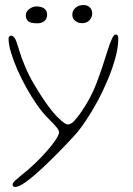

<svg xmlns="http://www.w3.org/2000/svg" viewBox="-20 -567 528 762"><path d="M40.5 175Q34.5 175 32.2 172Q30 169 30 165.5Q30 159 40 149.8Q50 140.5 63 130Q92.5 107 119.5 81Q146.5 55 168 30.2Q189.5 5.5 202 -13.8Q214.5 -33 214.5 -42.5Q214.5 -50.5 202 -64.8Q189.5 -79 168.5 -100Q148.5 -120 127 -150.8Q105.5 -181.5 85.2 -217.8Q65 -254 49 -290.5Q33 -327 23.5 -359Q14 -391 14 -413.5Q14 -417.5 15.5 -420.2Q17 -423 19.2 -424.2Q21.5 -425.5 23.5 -425.5Q32 -425.5 38.2 -416.2Q44.5 -407 53 -377.5Q75.5 -300.5 113.5 -235.5Q151.5 -170.5 186.5 -126.5Q204 -105 222.2 -89Q240.5 -73 249 -73Q262 -73 275.5 -88.2Q289 -103.5 299.5 -118.5Q339.5 -175 362.8 -236.2Q386 -297.5 408.5 -371Q416.5 -396.5 424.2 -413.2Q432 -430 439.5 -430Q445 -430 447.2 -425.5Q449.5 -421 449.5 -415Q449.5 -380.5 438.2 -338.5Q427 -296.5 408.2 -251.8Q389.5 -207 366.8 -164.8Q344 -122.5 320 -87Q296 -51.5 275 -28.5Q247.5 1.5 213 36.8Q178.5 72 144.5 103.5Q110.5 135 82.8 155Q55 175 40.5 175ZM127.5 -474.5Q101.5 -474.5 92 -482.8Q82.5 -491 82.5 -506.5Q82.5 -521 96.2 -531.2Q110 -541.5 124.5 -541.5Q136 -541.5 145.8 -538.2Q155.5 -535 161.2 -527.5Q167 -520 167 -507Q167 -493.5 156.8 -484Q146.5 -474.5 127.5 -474.5ZM306.5 -475Q289.5 -475 278.2 -484.5Q267 -494 267 -508Q267 -525.5 279.8 -536.2Q292.5 -547 311 -547Q328.5 -547 337.2 -537Q346 -527 346 -514Q346 -498 335 -486.5Q324 -475 306.5 -475Z"/></svg>

Font: Gluten Thin Thin
Style: Regular
Weight: 250
Version: Version 1.300